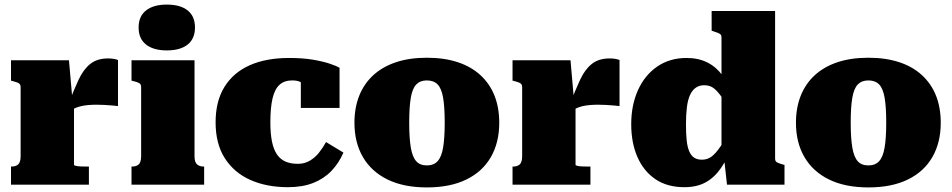

<svg xmlns="http://www.w3.org/2000/svg" viewBox="-20 -806 4156 838"><path d="M495 -544V-343Q487 -344 471 -345.5Q455 -347 436.5 -348Q418 -349 401 -349Q383 -349 365.5 -347.5Q348 -346 333 -342.5Q318 -339 305.5 -333Q293 -327 283 -317L278 -350Q302 -413 323 -458Q344 -503 374 -527Q404 -551 452 -551Q468 -551 479.5 -548.5Q491 -546 495 -544ZM28 0V-79H30Q49 -79 59.5 -88.5Q70 -98 70 -125V-426Q70 -434 66.5 -438.5Q63 -443 55.5 -446Q48 -449 36 -452L28 -454V-543H281L296 -372L303 -374V-87Q303 -84 311.5 -82Q320 -80 334 -79.5Q348 -79 364 -79H368V0Z M708 -586Q650 -586 617.5 -611.5Q585 -637 585 -686Q585 -735 617.5 -760.5Q650 -786 708 -786Q767 -786 799 -760.5Q831 -735 831 -686Q831 -637 799 -611.5Q767 -586 708 -586ZM829 -543V-125Q829 -98 840 -88.5Q851 -79 869 -79H871V0H554V-79H556Q575 -79 585.5 -88.5Q596 -98 596 -125V-426Q596 -438 588 -443Q580 -448 562 -452L554 -454V-543Z M1280 -91Q1309 -91 1332 -104.5Q1355 -118 1372.5 -140Q1390 -162 1403 -186L1479 -140Q1459 -94 1426.5 -60Q1394 -26 1347 -7.5Q1300 11 1237 11Q1144 11 1073 -20.5Q1002 -52 961.5 -115Q921 -178 921 -272Q921 -364 959.5 -426.5Q998 -489 1069.5 -521Q1141 -553 1242 -553Q1301 -553 1345.5 -545.5Q1390 -538 1419.5 -528Q1449 -518 1462 -510V-335H1293V-495Q1308 -496 1315 -487Q1322 -478 1324 -466Q1326 -454 1323.5 -443.5Q1321 -433 1317 -431Q1304 -442 1290.5 -448.5Q1277 -455 1255 -455Q1221 -455 1200 -436Q1179 -417 1169.5 -376.5Q1160 -336 1160 -272Q1160 -223 1167 -188.5Q1174 -154 1188.5 -132.5Q1203 -111 1225.5 -101Q1248 -91 1280 -91Z M2159 -270Q2159 -184 2122.5 -120.5Q2086 -57 2015.5 -22.5Q1945 12 1843 12Q1742 12 1671.5 -22.5Q1601 -57 1564 -120.5Q1527 -184 1527 -270Q1527 -336 1548 -388.5Q1569 -441 1609.5 -478Q1650 -515 1708.5 -534.5Q1767 -554 1843 -554Q1919 -554 1978 -534.5Q2037 -515 2077.5 -477.5Q2118 -440 2138.5 -388Q2159 -336 2159 -270ZM1766 -271Q1766 -203 1773 -162Q1780 -121 1796.5 -102.5Q1813 -84 1843 -84Q1873 -84 1890 -102.5Q1907 -121 1914 -162Q1921 -203 1921 -271Q1921 -339 1914 -379.5Q1907 -420 1890 -437.5Q1873 -455 1843 -455Q1814 -455 1797 -437.5Q1780 -420 1773 -379.5Q1766 -339 1766 -271Z M2684 -544V-343Q2676 -344 2660 -345.5Q2644 -347 2625.5 -348Q2607 -349 2590 -349Q2572 -349 2554.5 -347.5Q2537 -346 2522 -342.5Q2507 -339 2494.5 -333Q2482 -327 2472 -317L2467 -350Q2491 -413 2512 -458Q2533 -503 2563 -527Q2593 -551 2641 -551Q2657 -551 2668.5 -548.5Q2680 -546 2684 -544ZM2217 0V-79H2219Q2238 -79 2248.5 -88.5Q2259 -98 2259 -125V-426Q2259 -434 2255.5 -438.5Q2252 -443 2244.5 -446Q2237 -449 2225 -452L2217 -454V-543H2470L2485 -372L2492 -374V-87Q2492 -84 2500.5 -82Q2509 -80 2523 -79.5Q2537 -79 2553 -79H2557V0Z M3363 -114Q3363 -102 3371 -97.5Q3379 -93 3397 -88L3404 -86V0H3153L3139 -127L3129 -110V-644Q3129 -652 3124.5 -656Q3120 -660 3112 -663Q3104 -666 3092 -670L3086 -672V-758H3363ZM2977 -553Q3028 -553 3067 -533.5Q3106 -514 3133.5 -476.5Q3161 -439 3178 -386V-310Q3151 -351 3132.5 -378.5Q3114 -406 3096.5 -420Q3079 -434 3054 -434Q3032 -434 3016.5 -423Q3001 -412 2991.5 -391Q2982 -370 2978 -338Q2974 -306 2974 -264Q2974 -223 2977 -194Q2980 -165 2988 -146Q2996 -127 3009.5 -118Q3023 -109 3044 -109Q3067 -109 3085.5 -122.5Q3104 -136 3125.5 -168Q3147 -200 3178 -253V-172Q3155 -114 3127 -73Q3099 -32 3060.5 -10.5Q3022 11 2967 11Q2892 11 2840.5 -24Q2789 -59 2762 -121Q2735 -183 2735 -264Q2735 -347 2764.5 -412.5Q2794 -478 2848.5 -515.5Q2903 -553 2977 -553Z M4086 -270Q4086 -184 4049.5 -120.5Q4013 -57 3942.5 -22.5Q3872 12 3770 12Q3669 12 3598.5 -22.5Q3528 -57 3491 -120.5Q3454 -184 3454 -270Q3454 -336 3475 -388.5Q3496 -441 3536.5 -478Q3577 -515 3635.5 -534.5Q3694 -554 3770 -554Q3846 -554 3905 -534.5Q3964 -515 4004.5 -477.5Q4045 -440 4065.5 -388Q4086 -336 4086 -270ZM3693 -271Q3693 -203 3700 -162Q3707 -121 3723.5 -102.5Q3740 -84 3770 -84Q3800 -84 3817 -102.5Q3834 -121 3841 -162Q3848 -203 3848 -271Q3848 -339 3841 -379.5Q3834 -420 3817 -437.5Q3800 -455 3770 -455Q3741 -455 3724 -437.5Q3707 -420 3700 -379.5Q3693 -339 3693 -271Z"/></svg>

Font: Roboto Serif 20pt Black
Style: Regular
Weight: 900
Version: Version 1.008